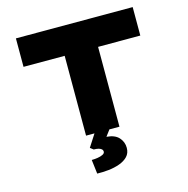

<svg xmlns="http://www.w3.org/2000/svg" viewBox="-132 -826 1171 1199"><g transform="rotate(-15 454.0 -226.5)"><path d="M343 0V-516H77V-700H832V-516H559V0ZM349 247 338 156Q356 156 376 153Q396 150 410 143Q424 136 424 125Q424 115 416.5 108.5Q409 102 396.5 99Q384 96 367 96L346 80L413 -24H512L464 40Q518 44 543.5 72.5Q569 101 569 139Q569 173 548.5 194.5Q528 216 494.5 228Q461 240 423 244Q385 248 349 247Z"/></g></svg>

Font: Lexend Peta Black
Style: Regular
Weight: 900
Version: Version 1.007